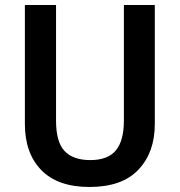

<svg xmlns="http://www.w3.org/2000/svg" viewBox="-20 -734 716 764"><path d="M596 -240Q596 -128 531 -59Q466 10 336 10Q210 10 144.5 -57Q79 -124 79 -241V-714H203V-254Q203 -169 237 -133Q271 -97 339 -97Q409 -97 441 -135.5Q473 -174 473 -255V-714H596Z"/></svg>

Font: Noto Sans Gujarati SemiCondensed SemiBold
Style: Regular
Weight: 600
Width: 4
Designer: Jelle Bosma - Monotype Design Team, Universal Thirst
Foundry: Monotype Imaging Inc.
Version: Version 2.106; ttfautohint (v1.8.4.7-5d5b)